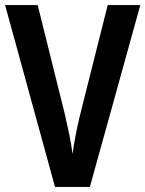

<svg xmlns="http://www.w3.org/2000/svg" viewBox="-20 -734 571 754"><path d="M531 -714 333 0H196L0 -714H128L235 -284Q243 -250 252 -206Q261 -162 265 -129Q269 -162 277.5 -205.5Q286 -249 295 -285L403 -714Z"/></svg>

Font: Noto Sans Thai Looped Condensed SemiBold
Style: Regular
Weight: 600
Width: 3
Designer: Sasikarn Vongin, Ben Mitchell
Foundry: The Fontpad Ltd
Version: Version 1.001; ttfautohint (v1.8.4.7-5d5b)